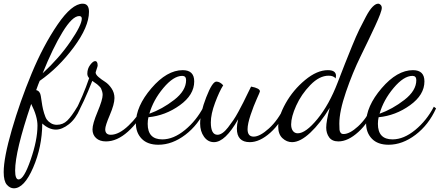

<svg xmlns="http://www.w3.org/2000/svg" viewBox="-88 -740 2382 1040"><path d="M331 -162 346 -152Q322 -96 285 -67Q248 -38 215 -38Q177 -38 141 -71Q140 56 91.5 168Q43 280 -13 280Q-34 280 -51 260.5Q-68 241 -68 192Q-68 115 -24 -37Q20 -189 83 -341Q146 -493 223.5 -606.5Q301 -720 360 -720Q394 -720 394 -676Q394 -595 311.5 -484Q229 -373 127 -302Q120 -286 108 -252Q129 -247 133 -220Q138 -186 141 -168Q144 -150 151 -126.5Q158 -103 166 -92Q174 -81 188 -72.5Q202 -64 220 -64Q253 -64 276.5 -87Q300 -110 331 -162ZM115 -60Q115 -110 81 -177Q-6 79 -6 184Q-6 232 13 232Q41 232 78 125.5Q115 19 115 -60ZM341 -653Q304 -653 251 -566.5Q198 -480 143 -343Q233 -426 294 -515.5Q355 -605 355 -639Q355 -653 341 -653Z M323 -110 314 -127Q362 -220 395 -317Q385 -327 385 -341Q385 -368 400.5 -388.5Q416 -409 427 -409Q441 -409 441 -385Q441 -381 435.5 -365.5Q430 -350 430 -348Q430 -336 446 -322.5Q462 -309 481 -297Q500 -285 516 -261.5Q532 -238 532 -209Q532 -176 507 -117.5Q482 -59 482 -40Q482 -10 512 -10Q556 -10 608.5 -60Q661 -110 682 -159L695 -149Q664 -80 605 -27Q546 26 486 26Q452 26 432.5 8Q413 -10 413 -39Q413 -69 440.5 -134.5Q468 -200 468 -226Q468 -236 465 -245.5Q462 -255 459.5 -260.5Q457 -266 449 -273.5Q441 -281 438 -283.5Q435 -286 424.5 -293Q414 -300 412 -302Q365 -182 323 -110Z M964 -299Q964 -226 886 -170Q808 -114 716 -105Q712 -88 712 -69Q712 15 791 15Q852 15 914 -36Q976 -87 1015 -162L1027 -153Q987 -64 916 -10Q845 44 770 44Q711 44 679.5 11.5Q648 -21 648 -72Q648 -164 732 -262Q816 -360 902 -360Q964 -360 964 -299ZM899 -329Q852 -329 797 -263.5Q742 -198 721 -124Q791 -149 855.5 -199Q920 -249 920 -306Q920 -329 899 -329Z M1272 -271Q1320 -262 1320 -245Q1320 -242 1303 -204.5Q1286 -167 1269.5 -118Q1253 -69 1253 -40Q1253 0 1286 0Q1320 0 1369 -44.5Q1418 -89 1453 -162L1466 -153Q1434 -73 1376.5 -21.5Q1319 30 1265 30Q1195 30 1195 -44Q1195 -64 1202 -94Q1132 30 1071 30Q1038 30 1017 0.5Q996 -29 996 -71Q996 -128 1029 -213Q1062 -298 1084 -298Q1103 -298 1121 -278Q1100 -245 1077 -183.5Q1054 -122 1054 -77Q1054 -10 1090 -10Q1103 -10 1117.5 -20Q1132 -30 1147 -49.5Q1162 -69 1175.5 -88.5Q1189 -108 1204.5 -137Q1220 -166 1230 -185.5Q1240 -205 1253.5 -233.5Q1267 -262 1272 -271Z M1730 -315Q1719 -330 1692 -330Q1642 -330 1593 -279.5Q1544 -229 1516.5 -168Q1489 -107 1489 -66Q1489 -44 1498.5 -31Q1508 -18 1525 -18Q1568 -18 1631.5 -95.5Q1695 -173 1741 -293Q1766 -358 1780 -393.5Q1794 -429 1818 -488Q1842 -547 1858.5 -580.5Q1875 -614 1894.5 -650.5Q1914 -687 1930.5 -703.5Q1947 -720 1960 -720Q1968 -720 1974 -713.5Q1980 -707 1980 -697Q1980 -677 1944 -599.5Q1908 -522 1865 -434.5Q1822 -347 1786 -242Q1750 -137 1750 -70Q1750 -47 1751 -37.5Q1752 -28 1757 -21Q1762 -14 1773 -14Q1806 -14 1851.5 -55.5Q1897 -97 1927 -162L1939 -153Q1910 -77 1853.5 -25.5Q1797 26 1745 26Q1711 26 1695 4Q1679 -18 1679 -49Q1679 -83 1698 -156Q1647 -72 1592.5 -21Q1538 30 1494 30Q1465 30 1442 8.5Q1419 -13 1419 -54Q1419 -109 1459.5 -181Q1500 -253 1564.5 -306.5Q1629 -360 1688 -360Q1732 -360 1732 -329Q1732 -325 1730 -315Z M2211 -299Q2211 -226 2133 -170Q2055 -114 1963 -105Q1959 -88 1959 -69Q1959 15 2038 15Q2099 15 2161 -36Q2223 -87 2262 -162L2274 -153Q2234 -64 2163 -10Q2092 44 2017 44Q1958 44 1926.5 11.5Q1895 -21 1895 -72Q1895 -164 1979 -262Q2063 -360 2149 -360Q2211 -360 2211 -299ZM2146 -329Q2099 -329 2044 -263.5Q1989 -198 1968 -124Q2038 -149 2102.5 -199Q2167 -249 2167 -306Q2167 -329 2146 -329Z"/></svg>

Font: Dancing Script
Style: Regular
Weight: 400
Designer: Pablo Impallari
Foundry: Pablo Impallari. www.impallari.com
Version: Version 1.002